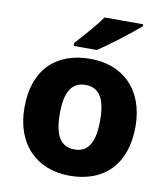

<svg xmlns="http://www.w3.org/2000/svg" viewBox="-86 -838 802 920"><g transform="rotate(10 315.0 -378.0)"><path d="M536 -756V-766H348C317 -721 259 -657 226 -620V-606H339C391 -640 493 -718 536 -756ZM585 -276C585 -458 473 -559 317 -559C148 -559 45 -458 45 -276C45 -93 157 10 314 10C482 10 585 -93 585 -276ZM217 -276C217 -377 246 -432 315 -432C385 -432 413 -377 413 -276C413 -174 385 -118 316 -118C245 -118 217 -174 217 -276Z"/></g></svg>

Font: Noto Sans Lao ExtraBold
Style: Regular
Weight: 800
Designer: Monotype Design Team
Foundry: Monotype Imaging Inc.
Version: Version 2.003